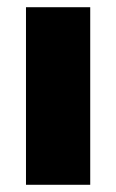

<svg xmlns="http://www.w3.org/2000/svg" viewBox="-20 -512 321 532"><path d="M52 0V-492H230V0Z"/></svg>

Font: Nunito Sans Black
Style: Regular
Weight: 900
Designer: Vernon Adams
Foundry: Vernon Adams
Version: Version 3.006; ttfautohint (v1.8.3)